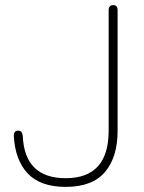

<svg xmlns="http://www.w3.org/2000/svg" viewBox="-20 -720 562 751"><path d="M237 11Q138 11 88.5 -41.5Q39 -94 34 -189Q34 -209 51 -209Q67 -209 69 -189Q76 -23 237 -23Q405 -23 405 -209V-680Q405 -700 423 -700Q440 -700 440 -680V-209Q440 -105 390.5 -47Q341 11 237 11Z"/></svg>

Font: Zen Maru Gothic Light
Style: Regular
Weight: 300
Designer: Yoshimichi Ohira
Foundry: Positype
Version: Version 1.001